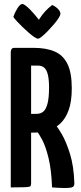

<svg xmlns="http://www.w3.org/2000/svg" viewBox="-20 -940 407 963"><path d="M66 -275Q49 -275 47 -280.5Q45 -286 45 -301V-680Q45 -681 45.5 -690.5Q46 -700 61 -700H149Q212 -700 254.5 -681.5Q297 -663 318.5 -619Q340 -575 340 -497Q340 -431 324.5 -388Q309 -345 282 -320Q255 -295 221.5 -285Q188 -275 152 -275ZM34 0V-681Q34 -681 36.5 -690.5Q39 -700 53 -700H117Q132 -700 134 -690.5Q136 -681 136 -681V-19Q136 -9 131.5 -5.5Q127 -2 105.5 -1Q84 0 34 0ZM301 3Q289 3 273.5 2Q258 1 241 0Q238 -87 224 -145Q210 -203 193 -236Q176 -269 163.5 -283Q151 -297 151 -297Q151 -297 148.5 -304Q146 -311 158 -317L215 -349Q230 -349 234 -339Q234 -339 251 -322Q268 -305 290 -267Q312 -229 331 -168.5Q350 -108 353 -21Q353 -8 345.5 -2.5Q338 3 301 3ZM136 -369H164Q184 -369 197.5 -380.5Q211 -392 218.5 -421Q226 -450 226 -502Q226 -539 220.5 -563.5Q215 -588 203 -599.5Q191 -611 170 -611H136ZM171 -746Q164 -746 151.5 -754.5Q139 -763 123.5 -776.5Q108 -790 92.5 -805Q77 -820 65 -833Q53 -846 47 -855Q54 -877 67.5 -898.5Q81 -920 92 -920Q98 -920 108.5 -912Q119 -904 130.5 -892.5Q142 -881 152 -869Q162 -857 168.5 -849Q175 -841 175 -841Q192 -868 207.5 -884Q223 -900 232.5 -907.5Q242 -915 242 -915Q261 -906 272 -894Q283 -882 283 -871Q283 -863 273.5 -848.5Q264 -834 249 -816.5Q234 -799 218 -782.5Q202 -766 189 -756Q176 -746 171 -746Z"/></svg>

Font: Yanone Kaffeesatz SemiBold
Style: Regular
Weight: 600
Designer: Yanone (Cyrillic: Daniel Pouzeot, Huerta Tipografica, and Cyreal)
Foundry: Yanone
Version: Version 2.003